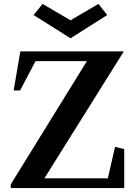

<svg xmlns="http://www.w3.org/2000/svg" viewBox="-20 -963 691 983"><path d="M35 0V-19L431 -660L437 -650H150L167 -660L83 -500H50L84 -700H614L201 -40L196 -50H544L530 -41L569 -211L616 -200V0ZM341 -767 152 -886 198 -943 341 -859 484 -943 529 -886Z"/></svg>

Font: Wittgenstein SemiBold
Style: Regular
Weight: 600
Designer: Jörg Drees
Foundry: Jörg Drees
Version: Version 1.500